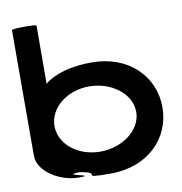

<svg xmlns="http://www.w3.org/2000/svg" viewBox="-87 -871 911 960"><g transform="rotate(-10 368.5 -391.0)"><path d="M35 -146C35 -66 142 0 239 0C340 0 141 -23 243 -26C375 -6 220 8 399 8C589 8 710 -118 710 -274C710 -430 589 -556 399 -556C296 -556 211 -532 160 -490L161 -785C161 -792 36 -792 36 -784ZM162 -274C162 -366 253 -440 366 -440C480 -440 577 -366 577 -274C577 -184 482 -109 366 -109C251 -109 162 -184 162 -274Z"/></g></svg>

Font: Ampere
Style: SCExt
Weight: 400
Version: Version 1